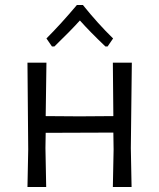

<svg xmlns="http://www.w3.org/2000/svg" viewBox="-20 -749 636 769"><path d="M166 -595 188 -563H198C240.7 -604.3 274.7 -639 300 -667C326.7 -637 360.7 -602.3 402 -563H411L433 -595C393.7 -633 353.3 -677.7 312 -729H288C245.3 -678.3 204.7 -633.7 166 -595ZM507 0 504 -156 508 -498H432L434 -284L298 -283L163 -284L166 -498H90L93 -150L90 0H165L162 -156L163 -217L434 -218L435 -150L432 0Z"/></svg>

Font: Alegreya Sans SC
Style: Regular
Weight: 400
Designer: Juan Pablo del Peral
Foundry: Huerta Tipografica
Version: Version 1.000;PS 001.000;hotconv 1.0.70;makeotf.lib2.5.58329